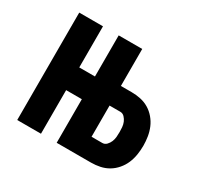

<svg xmlns="http://www.w3.org/2000/svg" viewBox="-117 -662 834 805"><g transform="rotate(30 300.0 -260.0)"><path d="M52 0V-520H167V-321H243V-520H357V-341H409Q431 -341 452.5 -336.5Q474 -332 492.5 -321Q511 -310 525.5 -293Q540 -276 548.5 -256Q557 -236 560.5 -214Q564 -192 564 -171Q564 -149 560.5 -127Q557 -105 548.5 -85Q540 -65 525.5 -48Q511 -31 492.5 -20Q474 -9 452.5 -4.5Q431 0 409 0H243V-211H167V0ZM409 -95Q421 -95 429.5 -104Q438 -113 442.5 -124Q447 -135 448 -147Q449 -159 449 -171Q449 -182 448 -194Q447 -206 442.5 -217Q438 -228 429.5 -237Q421 -246 409 -246H357V-95Z"/></g></svg>

Font: Iosevka Extrabold Extended
Style: Regular
Weight: 800
Width: 7
Monospace: yes
Designer: Belleve Invis
Foundry: Belleve Invis
Version: Version 32.5.0; ttfautohint (v1.8.4)